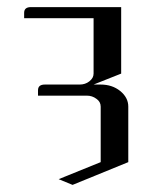

<svg xmlns="http://www.w3.org/2000/svg" viewBox="-20 -332 409 540"><path d="M47.9 -280.8V-295.9Q47.9 -312 66.9 -312H320.8V-125L243.2 -94.2H263.2Q295.4 -94.2 317.9 -76.2Q340.8 -57.6 340.8 -32.2V124L184.1 188L145 171.9L263.2 124V-32.2Q263.2 -45.9 251 -54.2Q239.3 -63 224.1 -63H86.9V-78.1Q86.9 -94.2 106 -94.2H204.1Q219.7 -94.2 231 -103Q243.2 -112.3 243.2 -125V-280.8Z"/></svg>

Font: Hhenum
Style: Regular
Weight: 400
Designer: T. Christopher White
Version: Version 1.0